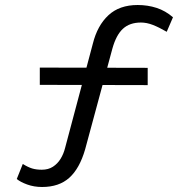

<svg xmlns="http://www.w3.org/2000/svg" viewBox="-20 -716 761 767"><path d="M148 31Q116 31 88.5 21Q61 11 47 -1L71 -61Q92 -48 108.5 -43Q125 -38 147 -38Q173 -38 191.5 -50Q210 -62 222 -81.5Q234 -101 240 -125L351 -542Q369 -614 413 -655Q457 -696 530 -696Q570 -696 605.5 -684.5Q641 -673 671 -647L646 -589Q615 -607 590.5 -616.5Q566 -626 543 -626Q498 -626 471 -601Q444 -576 429 -522L320 -119Q298 -43 257 -6Q216 31 148 31ZM139 -377V-446L570 -445V-376Z"/></svg>

Font: Lexend Giga Light
Style: Regular
Weight: 300
Version: Version 1.007